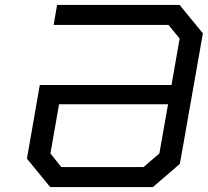

<svg xmlns="http://www.w3.org/2000/svg" viewBox="-20 -757 841 777"><path d="M183 0 89 -115 141 -413H674L707 -601L662 -656H197L211 -737H707L801 -622L708 -94L599 0ZM228 -81H561L625 -136L660 -335H219L184 -136Z"/></svg>

Font: Tomorrow
Style: Italic
Weight: 400
Italic angle: -10°
Designer: Tony de Marco, Monica Rizzolli
Foundry: Just in Type
Version: Version 2.002